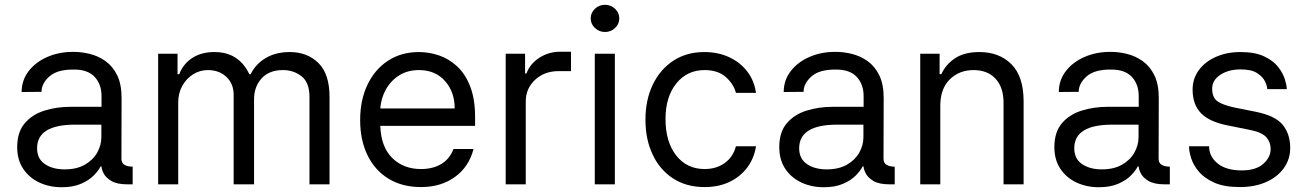

<svg xmlns="http://www.w3.org/2000/svg" viewBox="-20 -770 5459 802"><path d="M237.9 12.1Q186.1 12.1 143.8 -7.8Q101.6 -27.7 76.7 -65.2Q51.8 -102.6 51.8 -155.5Q51.8 -218.4 83.5 -255.3Q115.1 -292.3 166.5 -308.2Q218 -324.2 277.7 -323.9H404.1V-368.6Q404.1 -418.3 375 -449.2Q345.9 -480.1 287.6 -479.4Q219.5 -480.1 186.4 -450.8Q153.4 -421.5 153.4 -386.4L70.3 -385.7Q70.7 -435.7 100.1 -473.5Q129.6 -511.4 178.6 -532.5Q227.6 -553.6 286.2 -553.3Q319.6 -553.6 354.9 -544.9Q390.3 -536.2 420.5 -514.9Q450.6 -493.6 469.3 -456Q487.9 -418.3 487.9 -360.1L487.2 -107.2Q487.2 -89.1 500 -81.5Q512.8 -73.9 533.4 -73.9H534.1V0H512.8Q468.4 0 445 -14.2Q421.5 -28.4 412.8 -46Q404.1 -63.6 404.1 -73.9V-74.6H399.9Q391.7 -57.5 371.8 -37.3Q351.9 -17 318.7 -2.5Q285.5 12.1 237.9 12.1ZM250 -62.5Q300.1 -62.5 334.3 -82Q368.6 -101.6 386 -132.5Q403.4 -163.4 403.4 -197.4V-249.3H293.3Q134.9 -249.3 134.9 -150.6Q134.9 -106.9 167.4 -84.7Q199.9 -62.5 250 -62.5Z M640.6 0V-545.5H721.6V-460.2H728.7Q745.7 -503.9 783.7 -528.2Q821.7 -552.6 875 -552.6Q929 -552.6 965 -528.2Q1001.1 -503.9 1021.3 -460.2H1027Q1047.9 -502.5 1089.8 -527.5Q1131.7 -552.6 1190.3 -552.6Q1263.5 -552.6 1310 -506.9Q1356.5 -461.3 1356.5 -365.1V0H1272.7V-365.1Q1272.7 -425.4 1239.7 -451.3Q1206.7 -477.3 1161.9 -477.3Q1104.4 -477.3 1072.8 -442.6Q1041.2 -408 1041.2 -355.1V0H956V-373.6Q956 -420.1 925.8 -448.7Q895.6 -477.3 848 -477.3Q815.3 -477.3 787.1 -459.9Q758.9 -442.5 741.7 -411.8Q724.4 -381 724.4 -340.9V0Z M1738.6 11.4Q1659.8 11.4 1602.8 -23.6Q1545.8 -58.6 1515.1 -121.6Q1484.4 -184.7 1484.4 -268.5Q1484.4 -352.3 1515.1 -416.4Q1545.8 -480.5 1601 -516.5Q1656.2 -552.6 1730.1 -552.6Q1772.7 -552.6 1814.3 -538.4Q1855.8 -524.1 1889.9 -492.4Q1924 -460.6 1944.2 -408.4Q1964.5 -356.2 1964.5 -279.8V-244.3H1568.5Q1571.4 -157 1618.1 -110.4Q1664.8 -63.9 1738.6 -63.9Q1788 -63.9 1823.2 -84.9Q1858.3 -105.8 1874.3 -147.7H1958.1Q1938.6 -72.8 1880.1 -30.7Q1821.7 11.4 1738.6 11.4ZM1568.5 -316.8H1879.3Q1879.3 -386 1838.8 -431.6Q1798.3 -477.3 1730.1 -477.3Q1682.2 -477.3 1647 -454.9Q1611.9 -432.5 1591.6 -395.8Q1571.4 -359 1568.5 -316.8Z M2092.3 0V-545.5H2173.3V-463.1H2179Q2193.9 -503.6 2233 -528.8Q2272 -554 2321 -554H2365.1V-473H2313.9Q2254.3 -473 2215.2 -436.8Q2176.1 -400.6 2176.1 -345.2V0Z M2464.5 0V-545.5H2548.3V0ZM2507.1 -636.4Q2482.6 -636.4 2465 -653.1Q2447.4 -669.7 2447.4 -693.2Q2447.4 -716.6 2465 -733.3Q2482.6 -750 2507.1 -750Q2531.6 -750 2549.2 -733.3Q2566.8 -716.6 2566.8 -693.2Q2566.8 -669.7 2549.2 -653.1Q2531.6 -636.4 2507.1 -636.4Z M2923.3 11.4Q2846.6 11.4 2791.2 -24.9Q2735.8 -61.1 2706 -124.6Q2676.1 -188.2 2676.1 -269.9Q2676.1 -353 2706.9 -416.7Q2737.6 -480.5 2792.8 -516.5Q2848 -552.6 2921.9 -552.6Q2979.4 -552.6 3025.6 -531.2Q3071.7 -509.9 3101.2 -471.6Q3130.7 -433.2 3137.8 -382.1H3054Q3044.4 -419.4 3011.5 -448.3Q2978.7 -477.3 2923.3 -477.3Q2849.8 -477.3 2804.9 -421.3Q2759.9 -365.4 2759.9 -272.7Q2759.9 -177.9 2804.3 -120.9Q2848.7 -63.9 2923.3 -63.9Q2972.3 -63.9 3007.3 -89.1Q3042.3 -114.3 3054 -159.1H3137.8Q3130.7 -110.8 3102.8 -72.3Q3074.9 -33.7 3029.3 -11.2Q2983.7 11.4 2923.3 11.4Z M3421.2 12.1Q3369.3 12.1 3327.1 -7.8Q3284.8 -27.7 3259.9 -65.2Q3235.1 -102.6 3235.1 -155.5Q3235.1 -218.4 3266.7 -255.3Q3298.3 -292.3 3349.8 -308.2Q3401.3 -324.2 3460.9 -323.9H3587.4V-368.6Q3587.4 -418.3 3558.2 -449.2Q3529.1 -480.1 3470.9 -479.4Q3402.7 -480.1 3369.7 -450.8Q3336.6 -421.5 3336.6 -386.4L3253.6 -385.7Q3253.9 -435.7 3283.4 -473.5Q3312.9 -511.4 3361.9 -532.5Q3410.9 -553.6 3469.5 -553.3Q3502.8 -553.6 3538.2 -544.9Q3573.5 -536.2 3603.7 -514.9Q3633.9 -493.6 3652.5 -456Q3671.2 -418.3 3671.2 -360.1L3670.5 -107.2Q3670.5 -89.1 3683.2 -81.5Q3696 -73.9 3716.6 -73.9H3717.3V0H3696Q3651.6 0 3628.2 -14.2Q3604.8 -28.4 3596.1 -46Q3587.4 -63.6 3587.4 -73.9V-74.6H3583.1Q3574.9 -57.5 3555 -37.3Q3535.2 -17 3502 -2.5Q3468.8 12.1 3421.2 12.1ZM3433.2 -62.5Q3483.3 -62.5 3517.6 -82Q3551.8 -101.6 3569.2 -132.5Q3586.6 -163.4 3586.6 -197.4V-249.3H3476.6Q3318.2 -249.3 3318.2 -150.6Q3318.2 -106.9 3350.7 -84.7Q3383.2 -62.5 3433.2 -62.5Z M3907.7 -328.1V0H3823.9V-545.5H3904.8V-460.2H3911.9Q3931.1 -501.8 3970.2 -527.2Q4009.2 -552.6 4071 -552.6Q4153.8 -552.6 4204.7 -501.8Q4255.7 -451 4255.7 -346.6V0H4171.9V-340.9Q4171.9 -405.2 4138.5 -441.2Q4105.1 -477.3 4046.9 -477.3Q3986.9 -477.3 3947.3 -438.4Q3907.7 -399.5 3907.7 -328.1Z M4570.3 12.1Q4518.5 12.1 4476.2 -7.8Q4433.9 -27.7 4409.1 -65.2Q4384.2 -102.6 4384.2 -155.5Q4384.2 -218.4 4415.8 -255.3Q4447.4 -292.3 4498.9 -308.2Q4550.4 -324.2 4610.1 -323.9H4736.5V-368.6Q4736.5 -418.3 4707.4 -449.2Q4678.3 -480.1 4620 -479.4Q4551.8 -480.1 4518.8 -450.8Q4485.8 -421.5 4485.8 -386.4L4402.7 -385.7Q4403.1 -435.7 4432.5 -473.5Q4462 -511.4 4511 -532.5Q4560 -553.6 4618.6 -553.3Q4652 -553.6 4687.3 -544.9Q4722.7 -536.2 4752.8 -514.9Q4783 -493.6 4801.7 -456Q4820.3 -418.3 4820.3 -360.1L4819.6 -107.2Q4819.6 -89.1 4832.4 -81.5Q4845.2 -73.9 4865.8 -73.9H4866.5V0H4845.2Q4800.8 0 4777.3 -14.2Q4753.9 -28.4 4745.2 -46Q4736.5 -63.6 4736.5 -73.9V-74.6H4732.2Q4724.1 -57.5 4704.2 -37.3Q4684.3 -17 4651.1 -2.5Q4617.9 12.1 4570.3 12.1ZM4582.4 -62.5Q4632.5 -62.5 4666.7 -82Q4701 -101.6 4718.4 -132.5Q4735.8 -163.4 4735.8 -197.4V-249.3H4625.7Q4467.3 -249.3 4467.3 -150.6Q4467.3 -106.9 4499.8 -84.7Q4532.3 -62.5 4582.4 -62.5Z M5355.1 -397.7H5273.4Q5273.4 -409.1 5264.7 -428.6Q5256 -448.2 5232.1 -464.1Q5208.1 -480.1 5161.9 -480.1Q5111.9 -480.1 5077.6 -457.6Q5043.3 -435 5043.3 -399.9Q5043.3 -361.5 5066.9 -345.9Q5090.6 -330.3 5139.2 -320.3L5224.4 -303.3Q5307.9 -286.6 5338.6 -247.9Q5369.3 -209.2 5369.3 -152Q5369.3 -105.1 5343 -68.2Q5316.8 -31.2 5269.4 -9.9Q5221.9 11.4 5158.4 11.4Q5093.4 11.4 5051.8 -7.3Q5010.3 -25.9 4987.2 -53.6Q4964.1 -81.3 4955.3 -110.1Q4946.4 -138.8 4946.7 -159.1H5030.5Q5030.5 -116.1 5066.2 -87.2Q5101.9 -58.2 5166.9 -58.2Q5225.5 -58.2 5256.6 -85.4Q5287.6 -112.6 5287.6 -147.7Q5287.6 -176.1 5269.5 -196.7Q5251.4 -217.3 5201.7 -227.3L5106.5 -246.4Q5030.5 -261.7 4996.1 -297.8Q4961.6 -333.8 4961.6 -395.6Q4961.6 -441.8 4987.7 -477.1Q5013.8 -512.4 5059.1 -532.5Q5104.4 -552.6 5161.9 -552.6Q5222.3 -552.6 5260.3 -534.6Q5298.3 -516.7 5318.7 -490.6Q5339.1 -464.5 5346.9 -438.9Q5354.8 -413.4 5355.1 -397.7Z"/></svg>

Font: Inter Zeller
Style: Regular
Weight: 400
Designer: Rasmus Andersson; Joe Bland
Foundry: zeller
Version: Version 3.015;git-dec3a8cb1